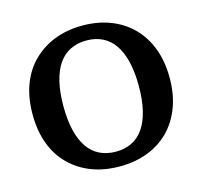

<svg xmlns="http://www.w3.org/2000/svg" viewBox="-107 -846 1033 981"><g transform="rotate(-15 409.5 -355.5)"><path d="M410 17Q329 17 263 -8Q197 -33 148 -81Q99 -129 73 -198Q47 -267 47 -355Q47 -443 73 -512Q99 -581 148 -629Q197 -677 263 -702.5Q329 -728 410 -728Q490 -728 556.5 -702.5Q623 -677 671 -629Q719 -581 745.5 -512Q772 -443 772 -355Q772 -267 745.5 -198Q719 -129 671 -81Q623 -33 556.5 -8Q490 17 410 17ZM410 -61Q457 -61 494 -79Q531 -97 556.5 -133.5Q582 -170 595.5 -225.5Q609 -281 609 -355Q609 -429 595.5 -484.5Q582 -540 556.5 -576.5Q531 -613 494 -631Q457 -649 410 -649Q363 -649 325.5 -631Q288 -613 262.5 -576.5Q237 -540 223.5 -484.5Q210 -429 210 -355Q210 -281 223.5 -225.5Q237 -170 262.5 -133.5Q288 -97 325.5 -79Q363 -61 410 -61Z"/></g></svg>

Font: Roboto Serif 20pt SemiBold
Style: Regular
Weight: 600
Version: Version 1.008